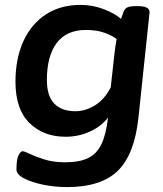

<svg xmlns="http://www.w3.org/2000/svg" viewBox="-20 -550 663 782"><path d="M253 212Q202 212 154.5 202Q107 192 77 176Q47 160 47 140Q47 99 55.5 82.5Q64 66 72 66Q79 66 102 77Q125 88 161 99.5Q197 111 245 111Q303 111 338.5 94Q374 77 393 37.5Q412 -2 420 -71Q391 -34 345 -13.5Q299 7 247 7Q157 7 100 -49Q43 -105 43 -217Q43 -311 75 -381.5Q107 -452 166.5 -491Q226 -530 308 -530Q358 -530 403 -512.5Q448 -495 473 -473Q479 -491 483 -502Q489 -516 500 -520.5Q511 -525 531 -525H542Q592 -525 589 -498L544 -72Q528 79 460 145.5Q392 212 253 212ZM288 -97Q327 -97 366 -120.5Q405 -144 431 -194L445 -321Q448 -346 450 -361Q452 -376 455 -391Q437 -405 405.5 -416.5Q374 -428 330 -428Q251 -428 211 -375Q171 -322 171 -224Q171 -159 201 -128Q231 -97 288 -97Z"/></svg>

Font: Asap Semi Expanded Semi Expanded SemiBold
Style: Italic
Weight: 600
Width: 6
Italic angle: -6°
Designer: Pablo Cosgaya
Foundry: Omnibus-Type
Version: Version 3.001; ttfautohint (v1.8.4.7-5d5b)